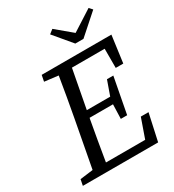

<svg xmlns="http://www.w3.org/2000/svg" viewBox="-205 -985 1001 1102"><g transform="rotate(-30 296.0 -434.0)"><path d="M122 -629 130 -670H592L568 -492H518V-619H301L253 -365H408L442 -461H484L439 -224H397L400 -319H245L243 -310Q231 -246 220 -180.5Q209 -115 198 -50H458L503 -178H554L515 0H16L24 -40L110 -51L168 -360Q192 -489 213 -618ZM315 -868 419 -781 555 -868 574 -847 441 -729H387L288 -847Z"/></g></svg>

Font: Source Serif Pro
Style: Italic
Weight: 400
Italic angle: -12°
Designer: Frank Grießhammer
Foundry: Adobe Systems Incorporated
Version: Version 3.001;hotconv 1.0.111;makeotfexe 2.5.65597